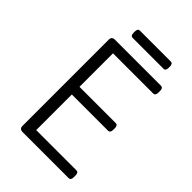

<svg xmlns="http://www.w3.org/2000/svg" viewBox="-241 -929 1029 1029"><g transform="rotate(45 273.0 -414.5)"><path d="M132 0Q108 0 108 -23V-677Q108 -700 132 -700H480Q497 -700 497 -677V-664Q497 -641 480 -641H176V-387H450Q467 -387 467 -364V-352Q467 -329 450 -329H176V-59H481Q497 -59 497 -36V-23Q497 0 481 0ZM192 -774Q176 -774 176 -797V-806Q176 -829 192 -829H426Q442 -829 442 -806V-797Q442 -774 426 -774Z"/></g></svg>

Font: Asap Light
Style: Regular
Weight: 300
Designer: Pablo Cosgaya
Foundry: Omnibus-Type
Version: Version 3.001